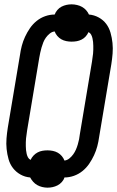

<svg xmlns="http://www.w3.org/2000/svg" viewBox="-20 -810 540 885"><path d="M199 55Q187 55 174.5 52Q162 49 151.5 43Q141 37 133 28Q125 19 119 8Q95 6 74.5 -5.5Q54 -17 40 -35Q26 -53 19.5 -76Q13 -99 10.5 -123Q8 -147 10 -172Q12 -197 16 -222L72 -556Q75 -578 80.5 -599Q86 -620 95.5 -640.5Q105 -661 118 -680Q131 -699 149 -713.5Q167 -728 188.5 -735.5Q210 -743 232 -743Q236 -754 244.5 -764Q253 -774 264 -779.5Q275 -785 286.5 -787.5Q298 -790 310 -790Q322 -790 335 -787Q348 -784 358.5 -778Q369 -772 377 -763Q385 -754 390 -743Q414 -741 435 -729.5Q456 -718 469.5 -700Q483 -682 489.5 -659Q496 -636 498.5 -612Q501 -588 499 -563Q497 -538 493 -513L437 -179Q434 -157 428.5 -136Q423 -115 413.5 -94.5Q404 -74 391 -55Q378 -36 360 -21.5Q342 -7 320.5 0.5Q299 8 277 8Q274 19 265 29Q256 39 245 44.5Q234 50 222.5 52.5Q211 55 199 55ZM277 -70Q289 -71 299.5 -79.5Q310 -88 317.5 -98.5Q325 -109 330 -120.5Q335 -132 338.5 -144Q342 -156 344.5 -168Q347 -180 348 -191L404 -526Q405 -535 406.5 -544.5Q408 -554 409 -563Q410 -572 410 -581Q410 -590 410 -599Q410 -608 409 -617Q408 -626 406 -634.5Q404 -643 400 -650.5Q396 -658 388 -662Q383 -651 375 -642Q367 -633 356 -627.5Q345 -622 333.5 -620Q322 -618 310 -618Q298 -618 285.5 -620.5Q273 -623 262.5 -629Q252 -635 244 -644.5Q236 -654 232 -665Q220 -664 209.5 -655.5Q199 -647 191.5 -636.5Q184 -626 179.5 -614.5Q175 -603 171.5 -591Q168 -579 165.5 -567Q163 -555 161 -544L105 -209Q104 -200 102.5 -190.5Q101 -181 100 -172Q99 -163 99 -154Q99 -145 99 -136Q99 -127 100 -118Q101 -109 103 -100.5Q105 -92 109 -84.5Q113 -77 121 -73Q126 -84 134.5 -93Q143 -102 153.5 -107.5Q164 -113 175.5 -115Q187 -117 199 -117Q211 -117 223.5 -114.5Q236 -112 246.5 -106Q257 -100 265 -90.5Q273 -81 277 -70Z"/></svg>

Font: Iosevka Term Curly SmBd Obl
Style: Regular
Weight: 600
Italic angle: -9°
Designer: Belleve Invis
Foundry: Belleve Invis
Version: Version 32.3.0